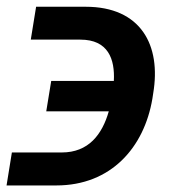

<svg xmlns="http://www.w3.org/2000/svg" viewBox="-30 -553 515 577"><path d="M155.5 -94.8H5.7L-10.3 4.3H139.2C304 4.3 403.1 -110.1 427.9 -256L430.4 -272.4C454.9 -417.6 393.1 -532.7 227.6 -532.7H78.5L62.5 -433.9H211.6C295.1 -433.9 315.7 -375.4 312.1 -309.7H123.9L109 -218.4H296.9C277 -148.8 236.2 -94.8 155.5 -94.8Z"/></svg>

Font: Magic Ui Pro Semi Bold
Style: Italic
Weight: 600
Italic angle: -9.39999°
Designer: Stefan Endress, Andreas Faust
Version: Version 1.000;FEAKit 1.0